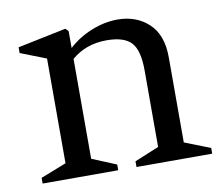

<svg xmlns="http://www.w3.org/2000/svg" viewBox="-63 -587 769 662"><g transform="rotate(-10 322.0 -256.0)"><path d="M299.8 -20V0H35.2V-20L125 -55.2V-421.9L35.2 -457V-477.1L205.1 -512.2L214.8 -502V-442.9Q249.5 -475.1 295.9 -493.7Q342.3 -512.2 387.2 -512.2Q452.6 -512.2 495.8 -472.2Q539.1 -432.1 539.1 -353V-55.2L628.9 -20V0H363.8V-20L449.2 -55.2V-323.2Q449.2 -393.6 424.1 -420.9Q398.9 -448.2 337.9 -448.2Q265.1 -448.2 214.8 -404.8V-55.2Z"/></g></svg>

Font: Amethysta
Style: Regular
Weight: 400
Designer: Konstantin Vinogradov, Alexei Vanyashin
Foundry: Cyreal (www.cyreal.org)
Version: Version 1.003